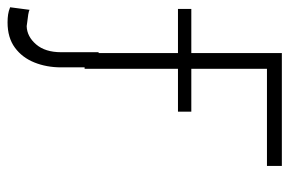

<svg xmlns="http://www.w3.org/2000/svg" viewBox="-191 -431 799 531"><g transform="rotate(90 208.5 -165.5)"><path d="M402 -545.5V-504.3H133.2V0H89.8V-545.5ZM-32.3 -258.2V-295.1H251.8V-258.2ZM87.4 -38.7H129.3V65Q129.3 105.1 115.8 138.8Q102.3 172.6 74.8 192.8Q47.2 213.1 5 213.1Q-7.1 213.1 -16.9 211.6Q-26.6 210.2 -36.9 206L-29.8 152Q-27.7 154.1 -16.9 155.9Q-6 157.7 4.4 158.7Q14.9 159.8 15.3 160.2Q44 159.4 65.7 134.2Q87.4 109 87.4 65Z"/></g></svg>

Font: Inter Extra Light BETA
Style: Regular
Weight: 200
Designer: Rasmus Andersson
Foundry: rsms
Version: Version 3.011;git-f93a4a705